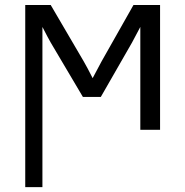

<svg xmlns="http://www.w3.org/2000/svg" viewBox="-20 -520 742 769"><path d="M621.1 0H542V-412.1Q531.2 -390.6 508.8 -349.6L383.8 -131.8H312L183.1 -349.6Q172.9 -367.2 149.9 -412.1V229.5H81.1V-500H183.1L314.9 -274.9Q329.1 -250.5 351.1 -207L386.7 -273.9L514.6 -500H621.1Z"/></svg>

Font: Segoe UI Historic
Style: Regular
Weight: 400
Foundry: Microsoft Corporation
Version: Version 1.03